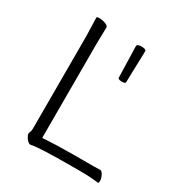

<svg xmlns="http://www.w3.org/2000/svg" viewBox="-167 -817 880 938"><g transform="rotate(30 273.5 -348.0)"><path d="M178 -54Q256 -59 345 -59H458Q482 -59 495 -60H496Q506 -60 514.5 -43Q523 -26 523 -13Q523 0 517 0H516Q477 -6 413 -6H372Q181 -6 141 4H139Q125 4 110 -21V-22Q104 -31 104 -37Q104 -43 107.5 -50Q111 -57 111 -70V-589L108 -695Q108 -700 124 -700Q140 -700 157.5 -693.5Q175 -687 175 -677L173 -588V-54ZM345 -670Q345 -683 371 -683Q397 -683 397 -671V-670L392 -494Q392 -486 372 -486Q352 -486 350 -494Z"/></g></svg>

Font: ToneOZ-Pinyin-WenKai-Light
Style: Light
Weight: 300
Designer: Fontworks Inc.
Foundry: ToneOZ
Version: Version 0.240331